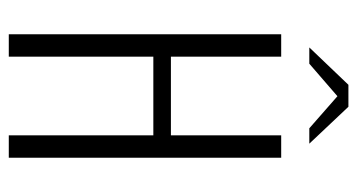

<svg xmlns="http://www.w3.org/2000/svg" viewBox="-208 -605 813 437"><g transform="rotate(90 198.5 -386.5)"><path d="M58 -620H109V-369H288V-620H339V0H288V-329H109V0H58ZM88 -684 173 -773H223L307 -684H272L199 -748L125 -684Z"/></g></svg>

Font: Smooch Sans
Style: Regular
Weight: 400
Designer: Robert E. Leuschke
Foundry: Robert E. Leuschke
Version: Version 1.010; ttfautohint (v1.8.3)